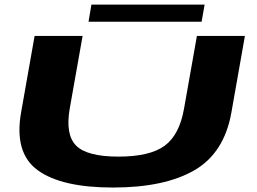

<svg xmlns="http://www.w3.org/2000/svg" viewBox="-20 -836 1151 860"><path d="M486 4Q255.5 4 149 -73.5Q42.5 -151 74.5 -332.5L135 -675H350L292.5 -350.5Q272 -233 321 -183.8Q370 -134.5 510.5 -134.5Q651 -134.5 717.5 -183.2Q784 -232 804.5 -350.5L862 -675H1077L1016.5 -332.5Q984.5 -151 850.8 -73.5Q717 4 486 4ZM376.5 -738.5 389.5 -815.5H896.5L883 -738.5Z"/></svg>

Font: Anybody UltraExpanded Regular
Style: Bold Italic
Weight: 700
Width: 9
Italic angle: -10°
Designer: Tyler Finck
Foundry: Etcetera Type Company
Version: Version 1.010; ttfautohint (v1.8.3) -l 8 -r 50 -G 200 -x 14 